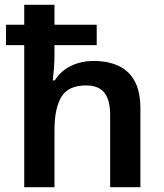

<svg xmlns="http://www.w3.org/2000/svg" viewBox="-20 -780 682 800"><path d="M207 -760V-677H383V-592H207V-553Q207 -521 204.5 -490.5Q202 -460 200 -445H208Q226 -473 250.5 -490.5Q275 -508 305.5 -517Q336 -526 370 -526Q431 -526 475 -505Q519 -484 542 -440.5Q565 -397 565 -327V0H439V-302Q439 -363 415 -393.5Q391 -424 339 -424Q264 -424 235.5 -376Q207 -328 207 -239V0H81V-592H5V-677H81V-760Z"/></svg>

Font: Noto Sans Cham SemiBold
Style: Regular
Weight: 600
Version: Version 2.002